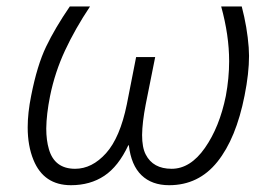

<svg xmlns="http://www.w3.org/2000/svg" viewBox="-20 -548 811 579"><path d="M490 10.5Q438 10.5 406.8 -19.5Q375.5 -49.5 368.5 -110H367Q337 -46 294.5 -17.8Q252 10.5 194 10.5Q112 10.5 81 -65.5Q63.5 -108 63.5 -164Q63.5 -207.5 74 -259.5Q92 -351 119 -407.2Q146 -463.5 190.5 -528.5H251.5Q206.5 -461 176 -395.5Q145.5 -330 131 -258.5Q120 -203.5 119.5 -160.5Q119.5 -125 127.5 -98Q144.5 -39 206.5 -39Q257.5 -39 299.8 -86Q342 -133 362.5 -233.5L390.5 -376H448L419.5 -233.5Q409 -179 408.5 -141Q408.5 -103 419.5 -82Q441.5 -39 497.5 -39Q554 -39 598 -102Q642 -165 661 -258.5Q671 -312.5 671 -363.5Q671 -441.5 647 -528.5H709Q725.5 -465.5 730 -405L731 -379.5Q731 -327 717.5 -259.5Q692 -130.5 635.5 -60Q579 10.5 490 10.5Z"/></svg>

Font: Roberto Sans Light
Style: Italic
Weight: 300
Italic angle: -11°
Designer: Google
Version: Version 1.00;June 11, 2020;FontCreator 12.0.0.2522 64-bit; t